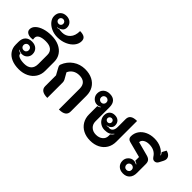

<svg xmlns="http://www.w3.org/2000/svg" viewBox="10 -1673 2450 2450"><g transform="rotate(45 1235.5 -448.0)"><path d="M47 -187V-236Q47 -297 78.5 -329.5Q110 -362 168 -362Q222 -362 254 -332Q286 -302 286 -253Q286 -212 257.5 -184Q229 -156 187 -156Q159 -156 129 -176L126 -170Q149 -153 171 -148V-140Q171 -118 205.5 -104Q240 -90 295 -90Q359 -90 392.5 -122Q426 -154 426 -215V-378Q426 -432 391 -460.5Q356 -489 289 -489Q225 -489 190 -470.5Q155 -452 155 -417Q155 -402 158 -388Q140 -385 125 -385Q83 -385 58 -402.5Q33 -420 33 -451Q33 -491 66.5 -523.5Q100 -556 158.5 -574.5Q217 -593 289 -593Q367 -593 426 -566Q485 -539 517.5 -490.5Q550 -442 550 -378V-215Q550 -150 517.5 -99Q485 -48 427 -19.5Q369 9 295 9Q220 9 164 -15Q108 -39 77.5 -83.5Q47 -128 47 -187ZM216 -254Q216 -275 202.5 -288.5Q189 -302 168 -302Q148 -302 134.5 -288.5Q121 -275 121 -254Q121 -234 134.5 -220.5Q148 -207 168 -207Q189 -207 202.5 -220.5Q216 -234 216 -254Z M135 -792Q135 -845 166.5 -875Q198 -905 247 -905Q296 -905 326.5 -877Q357 -849 357 -804Q357 -767 332 -746Q307 -725 266 -717L268 -711Q295 -716 304 -720Q319 -714 357 -714Q421 -714 463.5 -759.5Q506 -805 506 -890Q558 -890 585 -872Q612 -854 612 -814Q612 -765 578.5 -722.5Q545 -680 486 -654Q427 -628 354 -628Q296 -628 245.5 -651Q195 -674 165 -712Q135 -750 135 -792ZM289 -803Q289 -822 276.5 -834Q264 -846 246 -846Q228 -846 215.5 -834Q203 -822 203 -803Q203 -784 216 -772.5Q229 -761 248 -761Q265 -761 277 -773Q289 -785 289 -803Z M688 -78V-273L637 -366Q628 -384 628 -394Q628 -401 631 -410Q664 -495 735 -544Q806 -593 898 -593Q973 -593 1029.5 -564.5Q1086 -536 1116.5 -484Q1147 -432 1147 -363V-78Q1147 9 1022 9V-366Q1022 -425 990.5 -455Q959 -485 898 -485Q848 -485 810 -461Q772 -437 755 -395L803 -310Q813 -291 813 -269V9Q751 9 719.5 -13Q688 -35 688 -78Z M1338 -219V-368Q1364 -373 1379 -387L1376 -393Q1354 -378 1323 -378Q1281 -378 1251.5 -408.5Q1222 -439 1222 -482Q1222 -532 1255 -562.5Q1288 -593 1341 -593Q1399 -593 1429 -561Q1459 -529 1459 -468V-215Q1459 -162 1493.5 -129.5Q1528 -97 1584 -97Q1639 -97 1674 -126Q1709 -155 1709 -200V-229Q1733 -248 1746 -269L1742 -273Q1720 -244 1692 -230.5Q1664 -217 1620 -217Q1582 -217 1550 -234.5Q1518 -252 1499.5 -282Q1481 -312 1481 -348Q1481 -393 1507.5 -419.5Q1534 -446 1578 -446Q1623 -446 1648.5 -421.5Q1674 -397 1674 -355Q1674 -326 1654 -305.5Q1634 -285 1599 -280L1600 -274Q1615 -275 1627 -279Q1638 -277 1648 -277Q1677 -277 1694 -300Q1711 -323 1711 -364V-506Q1711 -550 1740.5 -571.5Q1770 -593 1831 -593V-219Q1831 -151 1800 -99.5Q1769 -48 1713 -19.5Q1657 9 1584 9Q1511 9 1455.5 -19.5Q1400 -48 1369 -100Q1338 -152 1338 -219ZM1388 -482Q1388 -503 1374.5 -516.5Q1361 -530 1341 -530Q1320 -530 1306.5 -516.5Q1293 -503 1293 -482Q1293 -462 1306.5 -448.5Q1320 -435 1341 -435Q1361 -435 1374.5 -448.5Q1388 -462 1388 -482ZM1615 -352Q1615 -369 1604.5 -379.5Q1594 -390 1578 -390Q1562 -390 1550.5 -379Q1539 -368 1539 -352Q1539 -336 1550.5 -325.5Q1562 -315 1578 -315Q1594 -315 1604.5 -326Q1615 -337 1615 -352Z M2174 -285 1961 -341Q1913 -353 1913 -398Q1913 -454 1943 -498.5Q1973 -543 2026.5 -568Q2080 -593 2148 -593Q2216 -593 2270 -566.5Q2324 -540 2351 -494L2356 -497Q2349 -515 2334 -534L2365 -592Q2401 -584 2421 -563Q2441 -542 2441 -515Q2441 -495 2429 -472L2401 -418Q2383 -385 2350 -385Q2335 -385 2324 -392.5Q2313 -400 2301 -417Q2254 -493 2151 -493Q2103 -493 2072 -472.5Q2041 -452 2041 -420L2228 -370Q2266 -360 2282.5 -339.5Q2299 -319 2299 -282V-122Q2299 -61 2266.5 -26Q2234 9 2177 9Q2123 9 2090.5 -22Q2058 -53 2058 -103Q2058 -146 2088 -176.5Q2118 -207 2160 -207Q2172 -207 2186.5 -202.5Q2201 -198 2212 -191L2216 -196Q2208 -203 2196 -209Q2184 -215 2174 -216ZM2224 -103Q2224 -123 2210.5 -136.5Q2197 -150 2177 -150Q2156 -150 2142.5 -136.5Q2129 -123 2129 -103Q2129 -82 2142.5 -68.5Q2156 -55 2177 -55Q2197 -55 2210.5 -68.5Q2224 -82 2224 -103Z"/></g></svg>

Font: K2D
Style: Bold
Weight: 700
Designer: Katatrad Aksorn Co.,Ltd.
Foundry: Cadson Demak Co.,Ltd.
Version: Version 1.000; ttfautohint (v1.6)